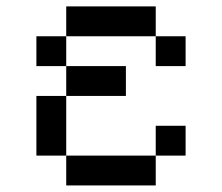

<svg xmlns="http://www.w3.org/2000/svg" viewBox="-20 -565 676 585"><path d="M90.9 -454.5V-363.6H181.8V-454.5ZM181.8 -545.5V-454.5H454.5V-545.5ZM181.8 -363.6V-272.7H363.6V-363.6ZM90.9 -272.7V-90.9H181.8V-272.7ZM181.8 -90.9V0H454.5V-90.9ZM454.5 -454.5V-363.6H545.5V-454.5ZM454.5 -181.8V-90.9H545.5V-181.8Z"/></svg>

Font: Departure Mono
Style: Regular
Weight: 400
Monospace: yes
Designer: Helena Zhang
Version: Version 1.500;Glyphs 3.3.1 (3343)